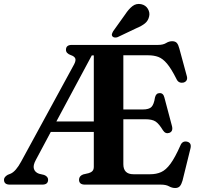

<svg xmlns="http://www.w3.org/2000/svg" viewBox="-24 -925 1002 962"><path d="M446 -89V-264H230.5L155.5 -123.5Q140.5 -96 146 -78.8Q151.5 -61.5 171.5 -54.5L197 -48.5Q217 -40.5 217 -24.5Q217 0 188 0H25Q-4 0 -4 -24.5Q-4 -38 14.5 -49L29.5 -55Q55.5 -66.5 82 -115.5L347 -602Q357.5 -622 353 -632.5Q348.5 -643 330.5 -649Q306.5 -657.5 306.5 -675.5Q306.5 -700 336 -700H768.5Q793 -700 808 -709.2Q823 -718.5 838.5 -718.5Q854 -718.5 861.8 -710Q869.5 -701.5 874.5 -682L912.5 -542Q915.5 -529.5 910.2 -521.5Q905 -513.5 894 -511Q884 -509 874.8 -513Q865.5 -517 859.5 -530.5Q834 -581 812.8 -606.2Q791.5 -631.5 769.2 -639.8Q747 -648 718 -648H594V-376.5H691Q723 -376.5 735.2 -389.5Q747.5 -402.5 752.5 -436.5Q757.5 -458 775 -458.5Q794 -459.5 799.5 -437L838 -292Q844 -266 823.5 -259Q805 -253 792.5 -272Q772.5 -305 755.5 -316.2Q738.5 -327.5 704.5 -327.5H594V-102.5Q594 -52 644.5 -52H728.5Q759.5 -52 783.5 -62.8Q807.5 -73.5 830.2 -104.5Q853 -135.5 880 -196.5Q889.5 -219.5 912 -215.5Q938 -210 930 -180L890.5 -20Q885 -1 877 8Q869 17 853.5 17Q838 17 822.8 8.5Q807.5 0 782 0H401.5Q372 0 372 -24.5Q372 -43 392.5 -51L420.5 -57.5Q432.5 -61 439.2 -68.2Q446 -75.5 446 -89ZM436 -647.5 258.5 -316.5H446V-647.5ZM603 -852.5Q621 -880 640 -894.5Q659 -909 683.5 -904Q706 -899 716.8 -880.8Q727.5 -862.5 723.5 -844Q719 -821.5 702.5 -808Q686 -794.5 659 -783.5L565.5 -739Q559 -736.5 551.5 -737Q544 -737.5 539.5 -742.5Q535 -748.5 537 -755Q539 -761.5 543 -768.5Z"/></svg>

Font: Fraunces 72pt Soft SemiBold
Style: Regular
Weight: 600
Version: Version 1.000;[b76b70a41]